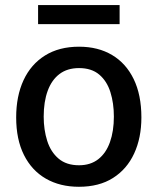

<svg xmlns="http://www.w3.org/2000/svg" viewBox="-20 -706 604 736"><path d="M282.5 10Q210 10 155.8 -21.2Q101.5 -52.5 71.8 -112Q42 -171.5 42 -256Q42 -337.5 70.2 -398.5Q98.5 -459.5 152.5 -493.2Q206.5 -527 283 -527Q356 -527 409.5 -495.2Q463 -463.5 492.5 -402.8Q522 -342 522 -256Q522 -177.5 494.2 -117.5Q466.5 -57.5 413.2 -23.8Q360 10 282.5 10ZM283 -72.5Q327 -72.5 356.8 -95.8Q386.5 -119 401.5 -161.2Q416.5 -203.5 416.5 -259Q416.5 -310.5 403.2 -352.8Q390 -395 360.5 -420Q331 -445 283 -445Q238 -445 208 -422.2Q178 -399.5 162.8 -357.8Q147.5 -316 147.5 -259Q147.5 -208.5 161 -166Q174.5 -123.5 204.5 -98Q234.5 -72.5 283 -72.5ZM438.5 -686.5V-613.5H126V-686.5Z"/></svg>

Font: Public Sans Medium
Style: Regular
Weight: 500
Designer: The Public Sans Project Authors: Dan O. Williams and USWDS (Libre Franklin designed by Pablo Impallari and Rodrigo Fuenz
Version: Version 1.007